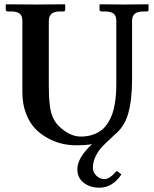

<svg xmlns="http://www.w3.org/2000/svg" viewBox="-20 -666 718 893"><path d="M544.9 145Q502.9 207 442.9 207Q398.9 207 369.4 184.1Q339.8 161.1 339.8 121.1Q339.8 67.4 408.2 4.4Q377.9 9.8 334 9.8Q302.7 9.8 270.5 2.7Q238.3 -4.4 204.1 -22.5Q169.9 -40.5 143.8 -67.6Q117.7 -94.7 100.8 -138.4Q84 -182.1 84 -236.8V-568.8Q84 -592.8 71.5 -602.8Q59.1 -612.8 29.8 -612.8H16.1Q12.2 -612.8 9.5 -615.2Q6.8 -617.7 6.8 -621.1V-645L8.8 -646Q106 -645 146 -645L280.8 -646L283.2 -645V-621.1Q283.2 -612.8 274.9 -612.8H261.2Q231.9 -612.8 219.5 -601.8Q207 -590.8 207 -568.8V-270Q207 -236.3 208 -217.5Q209 -198.7 212.6 -169.7Q216.3 -140.6 226.6 -118.7Q236.8 -96.7 252.9 -80.1Q304.2 -30.8 355 -30.8Q385.7 -30.8 410.4 -39.1Q435.1 -47.4 452.1 -60.8Q469.2 -74.2 481.9 -94.2Q494.6 -114.3 502 -135Q509.3 -155.8 513.7 -181.9Q518.1 -208 519.5 -230Q521 -252 521 -277.8V-568.8Q521 -592.8 508.3 -602.8Q495.6 -612.8 465.8 -612.8H452.1Q448.2 -612.8 445.6 -615.2Q442.9 -617.7 442.9 -621.1V-645L444.8 -646Q518.1 -645 557.1 -645L668.9 -646L670.9 -645V-621.1Q670.9 -612.8 663.1 -612.8H648.9Q619.1 -612.8 606.7 -601.8Q594.2 -590.8 594.2 -568.8V-294.9Q594.2 -199.7 575.7 -136Q557.1 -72.3 508.3 -35.6L508.8 -35.2Q463.4 6.3 448.2 24.4Q412.1 68.8 412.1 115.2Q412.1 135.3 428.2 151.1Q444.3 167 466.8 167Q489.7 167 522.9 128.9Z"/></svg>

Font: Linux Libertine G
Style: Semibold
Weight: 600
Designer: Philipp H. Poll
Foundry: Philipp H. Poll
Version: Version 5.1.1